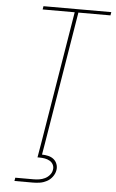

<svg xmlns="http://www.w3.org/2000/svg" viewBox="-62 -777 625 1038"><g transform="rotate(5 250.0 -257.5)"><path d="M184 0 302 -717H128L131 -735H499L496 -717H322L204 0ZM57 220 60 202H160Q175 202 190.5 199.5Q206 197 220.5 190Q235 183 246 170Q257 157 259 142Q262 127 255.5 114Q249 101 236.5 94Q224 87 209.5 84.5Q195 82 180 82H170L184 0H204L193 65Q210 65 227 69Q244 73 256.5 83Q269 93 275 109Q281 125 278 142Q275 161 262.5 178Q250 195 232 204.5Q214 214 195 217Q176 220 157 220Z"/></g></svg>

Font: Iosevka Term Curly Thin
Style: Italic
Weight: 100
Italic angle: -9°
Designer: Belleve Invis
Foundry: Belleve Invis
Version: Version 32.3.0